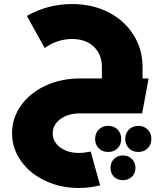

<svg xmlns="http://www.w3.org/2000/svg" viewBox="-20 -564 829 955"><path d="M373 196.8Q396 196.8 431.2 189.9L478 357.9Q426.8 371.1 372.1 371.1Q281.7 371.1 205.8 335.7Q129.9 300.3 85 237.5Q40 174.8 40 99.1Q40 22 85.4 -40.8Q130.9 -103.5 208.3 -138.7Q285.6 -173.8 377.9 -173.8H486.8V-230Q486.8 -293.9 446.3 -332Q405.8 -370.1 338.9 -370.1Q266.1 -370.1 202.1 -325.2L113.8 -484.9Q217.8 -543.9 338.9 -543.9Q438 -543.9 517.8 -503.7Q597.7 -463.4 643.3 -391.6Q689 -319.8 689 -230V-173.8H719.2L687 0H377.9Q318.8 0 280.5 28.1Q242.2 56.2 242.2 99.1Q242.2 141.6 279.5 169.2Q316.9 196.8 373 196.8ZM564.9 80.3Q583 98.6 583 127Q583 155.3 564.9 173.6Q546.9 191.9 518.1 191.9Q489.3 191.9 471.2 173.6Q453.1 155.3 453.1 127Q453.1 98.6 471.2 80.3Q489.3 62 518.1 62Q546.9 62 564.9 80.3ZM621.3 80.3Q639.6 62 668 62Q696.3 62 714.6 80.3Q732.9 98.6 732.9 127Q732.9 155.3 714.6 173.6Q696.3 191.9 668 191.9Q639.6 191.9 621.3 173.6Q603 155.3 603 127Q603 98.6 621.3 80.3ZM591.8 209Q618.2 209 636 226.8Q653.8 244.6 653.8 271Q653.8 297.9 636.2 314.9Q618.7 332 591.8 332Q564 332 546.9 315.2Q529.8 298.3 529.8 271Q529.8 244.1 547.1 226.6Q564.5 209 591.8 209Z"/></svg>

Font: Montserrat-Arabic ExtraBold
Style: Regular
Weight: 800
Designer: Mohamed Gaber
Foundry: Kief Type Foundry
Version: Version 5.008;PS 005.008;hotconv 1.0.88;makeotf.lib2.5.64775